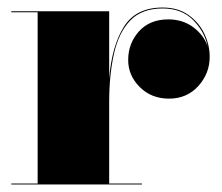

<svg xmlns="http://www.w3.org/2000/svg" viewBox="-20 -490 589 510"><path d="M10 -2.5H80V-457.5H10V-460H270V-281.5Q277 -367.5 309 -418.8Q341 -470 412 -470Q452.5 -470 480.2 -450.5Q508 -431 522.5 -401Q537 -371 537 -339Q537 -295 506.8 -261.5Q476.5 -228 429 -228Q382 -228 351.2 -258.8Q320.5 -289.5 320.5 -330.5Q320.5 -375 349.2 -406.8Q378 -438.5 427 -438.5Q466 -438.5 494 -417.2Q522 -396 531.5 -366.5Q523.5 -406 493 -436.8Q462.5 -467.5 412 -467.5Q357 -467.5 326.2 -435.8Q295.5 -404 282.8 -347.5Q270 -291 270 -218V-2.5H357V0H10Z"/></svg>

Font: Bodoni* 72pt Fatface
Style: Regular
Weight: 900
Version: Version 2.3